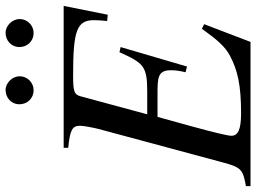

<svg xmlns="http://www.w3.org/2000/svg" viewBox="-132 -764 896 671"><g transform="rotate(-90 315.5 -428.0)"><path d="M585 -807C585 -832 562 -856 537 -856C509 -856 487 -835 487 -808C487 -780 508 -758 536 -758C563 -758 585 -780 585 -807ZM385 -807C385 -832 362 -856 337 -856C309 -856 287 -835 287 -808C287 -780 308 -758 336 -758C363 -758 385 -780 385 -807ZM631 -653H135V-637C197 -631 212 -623 212 -596C212 -584 206 -552 201 -532L82 -90C66 -32 57 -26 1 -16V0H505L567 -162L551 -170C513 -117 489 -89 457 -72C406 -45 354 -33 256 -33C200 -33 177 -43 177 -67C177 -79 189 -130 212 -213L243 -325H321C378 -325 406 -325 406 -279C406 -261 404 -249 399 -227L419 -222L487 -454L469 -458C431 -373 420 -361 330 -361H252L315 -594C321 -616 331 -620 388 -620C545 -620 581 -607 581 -547C581 -534 580 -518 578 -501L600 -499Z"/></g></svg>

Font: XITS
Style: Italic
Weight: 400
Italic angle: -16.33°
Designer: MicroPress Inc., with final additions and corrections provided by Coen Hoffman, Elsevier (retired)
Version: Version 1.107